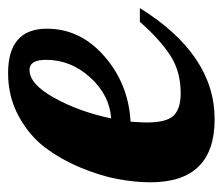

<svg xmlns="http://www.w3.org/2000/svg" viewBox="-58 -487 551 475"><g transform="rotate(-90 217.5 -249.5)"><path d="M152 -162Q152 -113 169 -95.5Q186 -78 224 -78Q278 -78 317.5 -103.5Q357 -129 401 -179H435Q320 6 160 6Q4 6 4 -153Q4 -190 12 -233.5Q20 -277 40.5 -326Q61 -375 90.5 -414Q120 -453 168 -479Q216 -505 274 -505Q384 -505 384 -409Q384 -326 315.5 -266.5Q247 -207 154 -202Q152 -174 152 -162ZM307 -411Q307 -452 282 -452Q247 -452 213 -391Q179 -330 162 -250Q220 -254 263.5 -302Q307 -350 307 -411Z"/></g></svg>

Font: Lobster Two
Style: Bold Italic
Weight: 700
Designer: Pablo Impallari
Foundry: Pablo Impallari. www.impallari.com
Version: Version 2.000